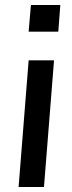

<svg xmlns="http://www.w3.org/2000/svg" viewBox="-20 -744 288 764"><path d="M54 0 94 -504H195L155 0ZM103 -724H220L212 -618H94Z"/></svg>

Font: Muli SemiBold
Style: Italic
Weight: 600
Italic angle: -4.541°
Designer: Vernon Adams
Foundry: Vernon Adams
Version: Version 2.100; ttfautohint (v1.8.1.43-b0c9)